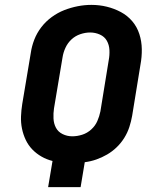

<svg xmlns="http://www.w3.org/2000/svg" viewBox="-20 -766 640 786"><path d="M177 0 195 -107Q171 -113 150 -125Q129 -137 112.5 -154Q96 -171 85.5 -193Q75 -215 70 -239.5Q65 -264 66 -289.5Q67 -315 71 -340L106 -549Q110 -577 120.5 -604Q131 -631 149 -654.5Q167 -678 191.5 -696Q216 -714 243 -724.5Q270 -735 298 -740.5Q326 -746 354 -746Q387 -746 417.5 -738.5Q448 -731 475 -716.5Q502 -702 521.5 -679Q541 -656 550.5 -626.5Q560 -597 560.5 -565Q561 -533 555 -501L521 -292Q517 -269 509.5 -246Q502 -223 489 -202Q476 -181 458 -163.5Q440 -146 418.5 -133.5Q397 -121 374 -113Q351 -105 327 -102L310 0ZM276 -208Q296 -208 316.5 -214.5Q337 -221 353.5 -236Q370 -251 378.5 -270.5Q387 -290 391 -310L425 -519Q429 -540 428 -561Q427 -582 417.5 -599Q408 -616 389 -624.5Q370 -633 349 -633Q329 -633 308.5 -626Q288 -619 272.5 -604.5Q257 -590 248 -570.5Q239 -551 236 -531L201 -322Q198 -302 199 -281Q200 -260 209 -243Q218 -226 236.5 -217Q255 -208 276 -208Z"/></svg>

Font: Iosevka Curly XBdExObl
Style: Regular
Weight: 800
Width: 7
Italic angle: -9°
Monospace: yes
Designer: Belleve Invis
Foundry: Belleve Invis
Version: Version 11.1.0; ttfautohint (v1.8.3)